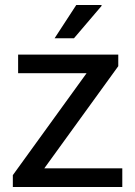

<svg xmlns="http://www.w3.org/2000/svg" viewBox="-20 -743 538 763"><path d="M197 -591 283 -723H383L384 -720L274 -591ZM31 0V-47L324 -452H52V-526H450V-480L156 -74H466V0Z"/></svg>

Font: Archivo
Style: Regular
Weight: 400
Designer: Hector Gatti
Foundry: Omnibus-Type
Version: Version 2.001